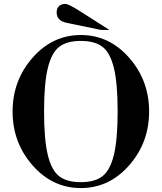

<svg xmlns="http://www.w3.org/2000/svg" viewBox="-20 -944 822 976"><path d="M636.5 -103.5Q535 12 391 12Q247 12 145.5 -103.5Q44 -219 44 -377Q44 -535 145.5 -650.5Q247 -766 391 -766Q535 -766 636.5 -650.5Q738 -535 738 -377Q738 -219 636.5 -103.5ZM281 -48Q320 -18 391 -18Q462 -18 501 -48.5Q540 -79 559 -157Q578 -235 578 -378Q578 -521 559 -598.5Q540 -676 501 -706Q462 -736 391 -736Q320 -736 281 -706Q242 -676 223 -598Q204 -520 204 -377Q204 -234 223 -156Q242 -78 281 -48ZM493 -792 318 -828Q268 -839 268 -881Q268 -901 279.5 -912.5Q291 -924 312 -924Q329 -924 385 -888L536 -792Z"/></svg>

Font: Libre Bodoni
Style: Regular
Weight: 400
Designer: Pablo Impallari, Rodrigo Fuenzalida
Foundry: Pablo Impallari, Rodrigo Fuenzalida
Version: Version 1.001